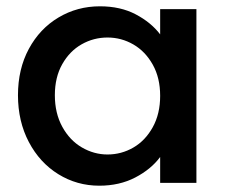

<svg xmlns="http://www.w3.org/2000/svg" viewBox="-20 -580 718 609"><path d="M37 -278Q37 -361 71.5 -425Q106 -489 165.5 -524.5Q225 -560 297 -560Q362 -560 410.5 -534.5Q459 -509 488 -471V-551H603V0H488V-82Q459 -43 409 -17Q359 9 295 9Q224 9 165 -27.5Q106 -64 71.5 -129.5Q37 -195 37 -278ZM488 -276Q488 -333 464.5 -375Q441 -417 403 -439Q365 -461 321 -461Q277 -461 239 -439.5Q201 -418 177.5 -376.5Q154 -335 154 -278Q154 -221 177.5 -178Q201 -135 239.5 -112.5Q278 -90 321 -90Q365 -90 403 -112Q441 -134 464.5 -176.5Q488 -219 488 -276Z"/></svg>

Font: Poppins Cyr Med
Style: Regular
Weight: 500
Designer: Ninad Kale (Devanagari), Jonny Pinhorn (Latin)
Foundry: Indian Type Foundry
Version: 4.004